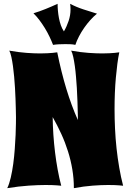

<svg xmlns="http://www.w3.org/2000/svg" viewBox="-20 -979 686 1009"><path d="M301.8 -2.9Q292.5 -3.9 279.8 -4.9Q269 -5.9 253.9 -6.3Q238.8 -6.8 219.2 -6.8Q181.2 -6.8 130.1 -3.4Q79.1 0 18.1 9.8Q28.8 -12.2 36.6 -45.9Q44.4 -79.6 49.6 -117.9Q54.7 -156.2 57.6 -195.8Q60.5 -235.4 62 -269.5Q63.5 -303.7 63.7 -328.6Q64 -353.5 64 -362.8Q64 -364.7 63.7 -377.9Q63.5 -391.1 63 -412.1Q62.5 -433.1 61.5 -460.2Q60.5 -487.3 58.8 -516.6Q57.1 -545.9 54.4 -575.7Q51.8 -605.5 48.1 -631.8Q44.4 -658.2 39.8 -679.4Q35.2 -700.7 28.8 -712.9Q78.1 -704.1 118.7 -701.2Q159.2 -698.2 190.9 -698.2Q212.4 -698.2 229.2 -699.2Q246.1 -700.2 257.3 -701.2Q270.5 -702.6 280.8 -704.1Q301.8 -600.6 328.6 -512.2Q355.5 -423.8 389.2 -348.1V-368.2Q387.7 -447.8 383.8 -516.6Q381.8 -545.9 379.4 -575.7Q377 -605.5 373.3 -631.8Q369.6 -658.2 365 -679.4Q360.4 -700.7 354 -712.9Q402.8 -704.1 444.1 -701.2Q485.4 -698.2 517.1 -698.2Q538.6 -698.2 555.4 -699.2Q572.3 -700.2 583.5 -701.2Q596.7 -702.6 606.9 -704.1Q601.1 -676.8 596.7 -643.1Q592.3 -609.4 588.9 -571.3Q585.4 -533.2 583.7 -491.2Q582 -449.2 582 -404.8Q582 -354.5 584.5 -302.5Q586.9 -250.5 592.5 -199Q598.1 -147.5 606.7 -97.9Q615.2 -48.3 627 -2.9Q618.2 -3.9 606 -4.9Q595.7 -5.9 581.1 -6.3Q566.4 -6.8 547.9 -6.8Q512.7 -6.8 466.8 -3.4Q420.9 0 368.2 9.8Q368.2 -40.5 360.1 -88.6Q352.1 -136.7 337.4 -183.3Q322.8 -230 302.2 -274.9Q281.7 -319.8 256.8 -363.8Q257.3 -317.9 260.5 -271Q263.7 -224.1 269.3 -178.2Q274.9 -132.3 283 -88.1Q291 -43.9 301.8 -2.9ZM489.7 -907.2Q471.7 -892.6 454.6 -873.5Q437.5 -854.5 422.4 -832.8Q407.2 -811 395.3 -788.1Q383.3 -765.1 376 -743.2Q363.3 -746.1 349.4 -746.6Q335.4 -747.1 322.8 -747.1Q306.2 -747.1 290.3 -746.3Q274.4 -745.6 258.8 -743.2Q251 -763.7 240 -786.6Q229 -809.6 215.6 -831.5Q202.1 -853.5 187 -873.5Q171.9 -893.6 155.8 -909.2Q188 -918.9 220 -931.9Q252 -944.8 282.7 -959Q282.7 -941.9 284.4 -922.6Q286.1 -903.3 289.8 -883.8Q293.5 -864.3 299.8 -846.2Q306.2 -828.1 315.9 -814Q331.1 -840.3 340.8 -869.6Q350.6 -898.9 350.6 -929.2Q350.6 -936.5 350.1 -944.1Q349.6 -951.7 348.6 -959Q380.9 -941.9 417.7 -929.9Q454.6 -918 489.7 -907.2Z"/></svg>

Font: Spicy Rice
Style: Regular
Weight: 400
Version: Version 1.000